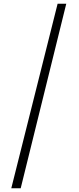

<svg xmlns="http://www.w3.org/2000/svg" viewBox="-20 -766 420 1020"><path d="M90 234H40L286 -746H332Z"/></svg>

Font: Montaga
Style: Regular
Weight: 400
Designer: Alejandra Rodriguez
Foundry: Alejandra Rodriguez
Version: Version 1.001